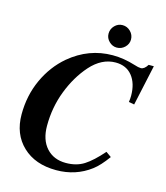

<svg xmlns="http://www.w3.org/2000/svg" viewBox="-127 -959 931 1074"><g transform="rotate(15 338.5 -422.0)"><path d="M677 -685 626 -450 594 -456Q597 -476 597 -492Q597 -564 562.5 -607Q528 -650 466 -650Q386 -650 321 -577Q260 -508 223 -412Q186 -316 186 -209Q186 -128 228 -81.5Q270 -35 341 -35Q402 -35 446 -63Q490 -91 545 -154L576 -132Q534 -74 498 -47Q412 18 299 18Q177 18 104.5 -51Q32 -120 32 -234Q32 -343 74.5 -436Q117 -529 191 -592Q302 -685 440 -685Q504 -685 571 -664Q595 -656 609 -656Q629 -656 647 -685ZM449 -862Q476 -862 495.5 -842.5Q515 -823 515 -796Q515 -770 495.5 -751Q476 -732 449 -732Q424 -732 404.5 -751Q385 -770 385 -796Q385 -823 404 -842.5Q423 -862 449 -862Z"/></g></svg>

Font: STIX MathJax Latin
Style: Bold Italic
Weight: 700
Italic angle: -16.33°
Designer: MicroPress Inc., with final additions and corrections provided by Coen Hoffman, Elsevier (retired)
Version: Version 1.1.1